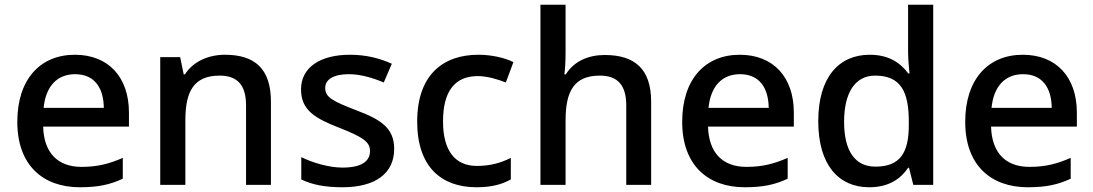

<svg xmlns="http://www.w3.org/2000/svg" viewBox="-20 -780 4613 810"><path d="M296 -549C150 -549 53 -446 53 -266C53 -83 161 10 317 10C394 10 444 -1 498 -26V-114C441 -89 392 -76 324 -76C222 -76 165 -137 162 -246H524V-305C524 -455 437 -549 296 -549ZM297 -467C379 -467 417 -409 418 -325H164C173 -415 220 -467 297 -467Z M929 -549C860 -549 795 -521 760 -466H755L740 -539H656V0H762V-272C762 -394 797 -461 907 -461C983 -461 1018 -419 1018 -336V0H1123V-351C1123 -490 1055 -549 929 -549Z M1643 -152C1643 -240 1586 -276 1485 -314C1384 -353 1352 -369 1352 -409C1352 -445 1387 -467 1452 -467C1500 -467 1552 -452 1599 -432L1633 -511C1580 -535 1523 -549 1456 -549C1333 -549 1250 -497 1250 -403C1250 -315 1309 -281 1411 -241C1514 -201 1541 -180 1541 -143C1541 -100 1506 -73 1425 -73C1366 -73 1298 -94 1251 -117V-23C1297 -1 1349 10 1425 10C1563 10 1643 -48 1643 -152Z M1990 10C2054 10 2097 -2 2135 -23V-114C2096 -94 2050 -80 1992 -80C1899 -80 1849 -145 1849 -268C1849 -394 1898 -459 1996 -459C2034 -459 2079 -446 2114 -432L2146 -518C2110 -536 2054 -549 1998 -549C1850 -549 1740 -465 1740 -267C1740 -75 1843 10 1990 10Z M2366 -558V-760H2260V0H2366V-271C2366 -393 2400 -461 2511 -461C2587 -461 2622 -419 2622 -336V0H2727V-351C2727 -489 2658 -548 2531 -548C2463 -548 2401 -522 2367 -466H2361C2364 -489 2366 -522 2366 -558Z M3101 -549C2955 -549 2858 -446 2858 -266C2858 -83 2966 10 3122 10C3199 10 3249 -1 3303 -26V-114C3246 -89 3197 -76 3129 -76C3027 -76 2970 -137 2967 -246H3329V-305C3329 -455 3242 -549 3101 -549ZM3102 -467C3184 -467 3222 -409 3223 -325H2969C2978 -415 3025 -467 3102 -467Z M3647 10C3730 10 3780 -26 3811 -72H3815L3833 0H3917V-760H3811V-558C3811 -533 3815 -489 3817 -470H3812C3779 -514 3731 -549 3649 -549C3519 -549 3432 -454 3432 -269C3432 -84 3518 10 3647 10ZM3673 -77C3586 -77 3541 -145 3541 -266C3541 -387 3586 -461 3672 -461C3781 -461 3814 -392 3814 -267V-252C3814 -135 3777 -77 3673 -77Z M4295 -549C4149 -549 4052 -446 4052 -266C4052 -83 4160 10 4316 10C4393 10 4443 -1 4497 -26V-114C4440 -89 4391 -76 4323 -76C4221 -76 4164 -137 4161 -246H4523V-305C4523 -455 4436 -549 4295 -549ZM4296 -467C4378 -467 4416 -409 4417 -325H4163C4172 -415 4219 -467 4296 -467Z"/></svg>

Font: Noto Sans Canadian Aboriginal Medium
Style: Regular
Weight: 500
Designer: Monotype Design Team, Typotheque's Kevin King
Foundry: Monotype Imaging Inc.
Version: Version 2.004